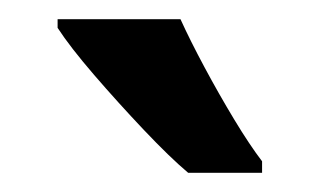

<svg xmlns="http://www.w3.org/2000/svg" viewBox="-20 -786 333 200"><path d="M168 -766Q178 -744 193 -716Q208 -688 224 -661.5Q240 -635 253 -618V-606H176Q157 -622 130 -650.5Q103 -679 78 -708Q53 -737 40 -757V-766Z"/></svg>

Font: Noto Sans Sinhala ExtraCondensed SemiBold
Style: Regular
Weight: 600
Width: 2
Designer: Jelle Bosma - Monotype Design Team
Foundry: Monotype Imaging Inc.
Version: Version 2.006; ttfautohint (v1.8.4.7-5d5b)